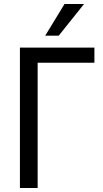

<svg xmlns="http://www.w3.org/2000/svg" viewBox="-20 -944 518 964"><path d="M80 0V-705H454V-629H169V0ZM207 -765 304 -924H402L275 -765Z"/></svg>

Font: Nunito Sans 10pt Condensed Medium
Style: Regular
Weight: 500
Width: 3
Designer: Vernon Adams
Foundry: Vernon Adams
Version: Version 3.101;gftools[0.9.27]